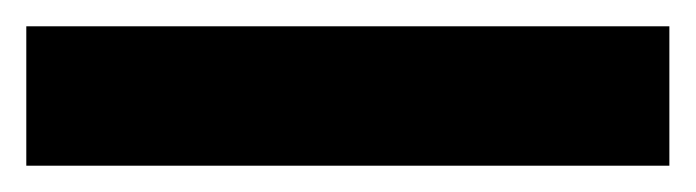

<svg xmlns="http://www.w3.org/2000/svg" viewBox="-22 50 529 146"><path d="M487 176V70H-2V176Z"/></svg>

Font: Noto Sans Thai Looped UI Narrow ExtraBold
Style: Regular
Weight: 800
Width: 4
Designer: Cadson Demak Team
Foundry: Cadson Demak Co., Ltd.
Version: Version 1.000